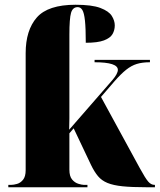

<svg xmlns="http://www.w3.org/2000/svg" viewBox="-20 -788 673 808"><path d="M15 0V-10H27Q37 -10 51.5 -14Q66 -18 77 -31.5Q88 -45 88 -72V-564Q88 -661 135 -714.5Q182 -768 298 -768Q367 -768 402.5 -754.5Q438 -741 450.5 -721Q463 -701 463 -681Q463 -661 453.5 -644.5Q444 -628 417.5 -618Q391 -608 341 -608Q341 -669 337.5 -701.5Q334 -734 326.5 -746Q319 -758 307 -758Q286 -758 279 -734Q272 -710 272 -642V-336Q272 -313 272 -289.5Q272 -266 271 -242L453 -451Q476 -478 476 -494Q476 -526 378 -526V-536H611V-526Q579 -526 556 -519Q533 -512 511 -494.5Q489 -477 461 -445L405 -380L568 -81Q592 -37 604 -23.5Q616 -10 630 -10H632V0H596Q535 0 496 -4Q457 -8 432.5 -18Q408 -28 392.5 -46.5Q377 -65 363 -94L290 -248L272 -227V-74Q272 -46 283.5 -32.5Q295 -19 310 -14.5Q325 -10 333 -10H348V0Z"/></svg>

Font: Noto Serif Display SemiCondensed Black
Style: Regular
Weight: 900
Width: 4
Designer: Monotype Design Team
Foundry: Monotype Imaging Inc.
Version: Version 2.009